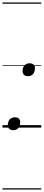

<svg xmlns="http://www.w3.org/2000/svg" viewBox="-20 -1030 353 1550"><path d="M87 21Q66 21 54.5 10Q43 -1 43 -19Q43 -48 58 -65.5Q73 -83 99 -83Q121 -83 132 -72.5Q143 -62 143 -44Q143 -15 128.5 3Q114 21 87 21ZM206 -415Q185 -415 173.5 -426Q162 -437 162 -455Q162 -484 177.5 -501.5Q193 -519 218 -519Q240 -519 251 -508.5Q262 -498 262 -480Q262 -451 247.5 -433Q233 -415 206 -415ZM0 490H313V500H0ZM0 -20H313V0H0ZM0 -505H313V-500H0ZM0 -1010H313V-1000H0Z"/></svg>

Font: Playwrite AU QLD Guides
Style: Regular
Weight: 400
Designer: Veronika Burian, José Scaglione
Foundry: TypeTogether
Version: Version 1.003